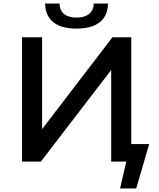

<svg xmlns="http://www.w3.org/2000/svg" viewBox="-20 -910 894 1081"><path d="M104 0V-700H217V-183L613 -700H719V-99H820L747 151H656L691 0H606V-516L210 0ZM411 -749Q324 -749 279.5 -785.5Q235 -822 234 -890H315Q316 -851.5 340.8 -831.2Q365.5 -811 411 -811Q455.5 -811 481 -831.2Q506.5 -851.5 508 -890H588Q587 -822 542 -785.5Q497 -749 411 -749Z"/></svg>

Font: Argentum Sans
Style: Regular
Weight: 400
Designer: Julieta Ulanovsky, Owen Earl, Chris M. Simpson, Rasmus Andersson, Cristiano Sobral
Foundry: The Argentum Sans Project Authors
Version: Version 3.135; ttfautohint (v1.8.4.7-5d5b-dirty)